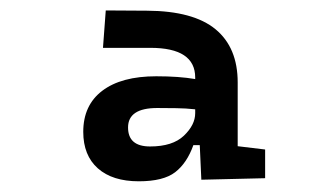

<svg xmlns="http://www.w3.org/2000/svg" viewBox="-20 -723 626 366"><path d="M244.6 -377.4Q194.3 -377.4 166.5 -402.1Q138.7 -426.8 138.7 -471.7Q138.7 -522.5 175 -550Q211.4 -577.6 277.8 -577.6Q321.3 -577.6 352.1 -572.3V-575.2Q352.1 -631.8 266.6 -631.8H176.3L181.6 -703.1L260.7 -702.6Q348.6 -702.1 390.9 -667.2Q433.1 -632.3 433.1 -565.9V-444.3L485.4 -438V-383.3L363.8 -380.4L360.8 -446.3H348.6Q336.4 -412.1 314 -394.8Q291.5 -377.4 244.6 -377.4ZM224.1 -480Q224.1 -443.8 266.1 -443.8Q309.1 -443.8 330.6 -464.4Q352.1 -484.9 352.1 -507.3V-514.6Q334 -516.6 315.9 -516.8Q297.9 -517.1 279.8 -517.1Q224.1 -517.1 224.1 -480Z"/></svg>

Font: Caskaydia Cove
Style: Regular
Weight: 400
Monospace: yes
Designer: Aaron Bell
Foundry: Saja Typeworks
Version: Version 4.300; ttfautohint (v1.8.3)